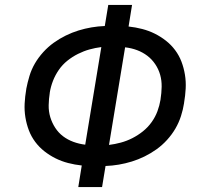

<svg xmlns="http://www.w3.org/2000/svg" viewBox="-20 -755 840 775"><path d="M296 0 310 -87Q282 -90 255 -97Q228 -104 204 -116Q180 -128 159 -144.5Q138 -161 122 -182.5Q106 -204 96.5 -229Q87 -254 82.5 -281.5Q78 -309 79.5 -337.5Q81 -366 86 -395V-396Q91 -422 99 -448.5Q107 -475 121 -499Q135 -523 154.5 -544.5Q174 -566 197 -582.5Q220 -599 245.5 -611.5Q271 -624 297 -632Q323 -640 349.5 -644.5Q376 -649 403 -650L417 -735H513L499 -648Q527 -645 554 -638Q581 -631 605 -619Q629 -607 650 -590.5Q671 -574 687 -552.5Q703 -531 712.5 -506Q722 -481 726.5 -453.5Q731 -426 729.5 -397.5Q728 -369 723 -340V-339Q719 -313 710.5 -286.5Q702 -260 688 -236Q674 -212 654.5 -190.5Q635 -169 612 -152.5Q589 -136 563.5 -123.5Q538 -111 512 -103Q486 -95 459.5 -90.5Q433 -86 406 -85L392 0ZM324 -171 389 -565Q365 -562 341.5 -555.5Q318 -549 295 -537.5Q272 -526 252 -510Q232 -494 217.5 -473Q203 -452 194 -429Q185 -406 181 -382V-381Q177 -356 176.5 -330.5Q176 -305 183 -282Q190 -259 203 -239Q216 -219 234.5 -205Q253 -191 276 -182.5Q299 -174 324 -171ZM420 -170Q444 -173 468 -179.5Q492 -186 514.5 -197.5Q537 -209 557 -225Q577 -241 592 -262Q607 -283 615.5 -306Q624 -329 628 -353V-354Q632 -379 632.5 -404.5Q633 -430 626.5 -453Q620 -476 606.5 -496Q593 -516 574.5 -530Q556 -544 533.5 -552.5Q511 -561 485 -564Z"/></svg>

Font: Iosevka Aile Medium
Style: Italic
Weight: 500
Italic angle: -9°
Designer: Belleve Invis
Foundry: Belleve Invis
Version: Version 31.1.0; ttfautohint (v1.8.4)